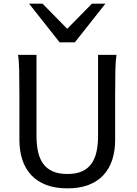

<svg xmlns="http://www.w3.org/2000/svg" viewBox="-20 -1011 743 1043"><path d="M612.8 -712.9Q607.9 -683.6 606.7 -630.1Q605.5 -576.7 605.5 -500.5V-251.5Q605.5 -191.9 589.8 -143.3Q574.2 -94.7 542.2 -60.1Q510.3 -25.4 461.4 -6.6Q412.6 12.2 346.7 12.2Q279.8 12.2 230.7 -6.6Q181.6 -25.4 149.4 -60.1Q117.2 -94.7 101.3 -143.3Q85.4 -191.9 85.4 -251.5V-500.5Q85.4 -572.8 84.2 -628.2Q83 -683.6 78.1 -712.9H178.2V-273.4Q178.2 -225.6 186.5 -187.3Q194.8 -148.9 214.4 -121.8Q233.9 -94.7 266.1 -80.3Q298.3 -65.9 346.7 -65.9Q394 -65.9 425.8 -80.3Q457.5 -94.7 476.8 -121.8Q496.1 -148.9 504.4 -187.3Q512.7 -225.6 512.7 -273.4V-712.9ZM210.9 -991.2 345.2 -854.5 479.5 -991.2H552.7L386.7 -781.2H303.7L137.7 -991.2Z"/></svg>

Font: Andika Compact
Style: Regular
Weight: 400
Designer: Victor Gaultney, Annie Olsen, Julie Remington, Don Collingsworth, Eric Hays, Becca Hirsbrunner
Foundry: SIL International
Version: Version 5.000 ; LnSpcTght